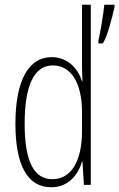

<svg xmlns="http://www.w3.org/2000/svg" viewBox="-20 -780 503 810"><path d="M196 10C271 10 310 -45 326 -98H328L334 0H363V-760H326V-506C326 -484 327 -463 328 -437H326C311 -487 268 -539 198 -539C101 -539 45 -441 45 -258C45 -83 96 10 196 10ZM463 -750V-760H420C418 -732 401 -627 395 -610V-597H414C434 -628 455 -713 463 -750ZM201 -24C118 -24 84 -109 84 -258C84 -420 124 -504 203 -504C281 -504 326 -428 326 -307V-226C326 -102 281 -24 201 -24Z"/></svg>

Font: Noto Sans Sinhala ExtraCondensed ExtraLight
Style: Regular
Weight: 200
Width: 2
Designer: Jelle Bosma - Monotype Design Team
Foundry: Monotype Imaging Inc.
Version: Version 2.006